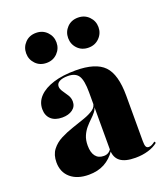

<svg xmlns="http://www.w3.org/2000/svg" viewBox="-123 -727 718 825"><g transform="rotate(-20 236.5 -314.5)"><path d="M263.7 -209.7V-321.8Q263.7 -375.8 250 -397.2Q236.3 -418.5 200.8 -418.5Q176.6 -418.5 162.9 -410.9Q149.2 -403.2 149.2 -389.5Q149.2 -378.2 158.1 -365.3Q166.9 -352.4 175.8 -338.7Q184.7 -325 184.7 -308.1Q184.7 -285.5 166.5 -272.2Q148.4 -258.9 119.4 -258.9Q86.3 -258.9 68.1 -275.8Q50 -292.7 50 -321.8Q50 -354.8 73.4 -379Q96.8 -403.2 139.5 -416.5Q182.3 -429.8 240.3 -429.8Q332.3 -429.8 370.6 -390.3Q408.9 -350.8 408.9 -253.2V-209.7ZM142.7 11.3Q90.3 11.3 59.7 -14.9Q29 -41.1 29 -86.3Q29 -121 46 -143.1Q62.9 -165.3 89.5 -179Q116.1 -192.7 146.4 -202.8Q176.6 -212.9 203.2 -222.2Q229.8 -231.5 247.2 -243.5Q264.5 -255.6 264.5 -275.8L265.3 -260.5Q262.9 -245.2 253.6 -233.5Q244.4 -221.8 232.3 -210.5Q220.2 -199.2 208.1 -185.1Q196 -171 187.9 -152.4Q179.8 -133.9 179.8 -108.1Q179.8 -76.6 192.7 -59.7Q205.6 -42.7 230.6 -42.7Q241.9 -42.7 250.4 -47.6Q258.9 -52.4 266.1 -62.9V-53.2Q245.2 -21.8 214.5 -5.2Q183.9 11.3 142.7 11.3ZM408.9 -45.2Q408.9 -27.4 412.5 -20.2Q416.1 -12.9 425 -12.9Q432.3 -12.9 439.5 -16.5Q446.8 -20.2 454.8 -26.6L458.9 -19.4Q441.1 -4.8 414.5 3.2Q387.9 11.3 355.6 11.3Q308.9 11.3 286.3 -6Q263.7 -23.4 263.7 -58.1V-209.7H408.9ZM328.2 -502.4Q297.6 -502.4 278.2 -522.6Q258.9 -542.7 258.9 -571Q258.9 -599.2 278.2 -619.4Q297.6 -639.5 328.2 -639.5Q358.1 -639.5 377.8 -619.4Q397.6 -599.2 397.6 -571Q397.6 -542.7 377.8 -522.6Q358.1 -502.4 328.2 -502.4ZM136.3 -502.4Q105.6 -502.4 86.3 -522.6Q66.9 -542.7 66.9 -571Q66.9 -599.2 86.3 -619.4Q105.6 -639.5 136.3 -639.5Q166.1 -639.5 185.9 -619.4Q205.6 -599.2 205.6 -571Q205.6 -542.7 185.9 -522.6Q166.1 -502.4 136.3 -502.4Z"/></g></svg>

Font: Playfair 144pt SemiCondensed Black
Style: Regular
Weight: 900
Width: 4
Designer: Claus Eggers Sørensen
Foundry: Claus Eggers Sørensen
Version: Version 2.203